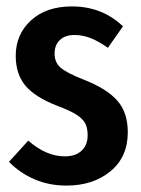

<svg xmlns="http://www.w3.org/2000/svg" viewBox="-20 -563 438 598"><path d="M363 -481 316 -414Q288 -434 263 -444Q238 -454 212 -454Q183 -454 166.5 -438.5Q150 -423 150 -396Q150 -369 168.5 -352.5Q187 -336 243 -314Q312 -287 345 -250Q378 -213 378 -151Q378 -74 324 -29.5Q270 15 187 15Q133 15 87.5 -4.5Q42 -24 8 -59L68 -125Q124 -76 182 -76Q215 -76 234 -93.5Q253 -111 253 -142Q253 -165 245 -179.5Q237 -194 217 -206.5Q197 -219 157 -234Q88 -261 58.5 -297Q29 -333 29 -389Q29 -456 76.5 -499.5Q124 -543 204 -543Q298 -543 363 -481Z"/></svg>

Font: Fira Sans Extra Condensed Medium
Style: Regular
Weight: 500
Width: 1
Designer: Carrois Corporate & Edenspiekermann AG
Foundry: Carrois Corporate GbR & Edenspiekermann AG
Version: Version 4.203